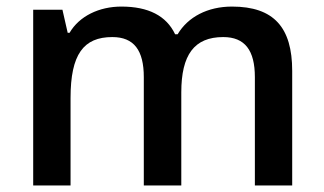

<svg xmlns="http://www.w3.org/2000/svg" viewBox="-20 -570 996 590"><path d="M537.1 -286.1C537.1 -401.4 576.7 -456.1 666 -456.1C732.4 -456.1 763.2 -415.5 763.2 -333V0H877.9V-352.1C877.9 -485.4 821.8 -549.8 692.9 -549.8C618.2 -549.8 557.6 -518.1 525.9 -464.8H518.1C491.2 -521.5 436 -549.8 353 -549.8C284.7 -549.8 223.6 -520.5 193.8 -469.2H188L171.9 -540H82V0H196.8V-269C196.8 -403.3 236.8 -456.1 325.2 -456.1C391.6 -456.1 421.9 -415.5 421.9 -333V0H537.1Z"/></svg>

Font: Open Sans 600
Style: Regular
Weight: 600
Foundry: Ascender Corporation
Version: Version 1.100;PS 001.100;hotconv 1.0.88;makeotf.lib2.5.64775